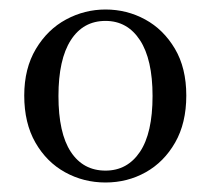

<svg xmlns="http://www.w3.org/2000/svg" viewBox="-20 -839 443 404"><path d="M202 -455Q156 -455 117 -476.5Q78 -498 54.5 -539Q31 -580 31 -638Q31 -695 55.5 -736Q80 -777 119 -798Q158 -819 202 -819Q247 -819 285.5 -798Q324 -777 348 -736.5Q372 -696 372 -638Q372 -580 348.5 -539Q325 -498 286.5 -476.5Q248 -455 202 -455ZM202 -480Q248 -480 274.5 -519.5Q301 -559 301 -637Q301 -714 274.5 -754.5Q248 -795 202 -795Q155 -795 129 -754.5Q103 -714 103 -637Q103 -559 129 -519.5Q155 -480 202 -480Z"/></svg>

Font: Noto Serif SC ExtraLight Medium
Style: Regular
Weight: 500
Version: Version 2.002-H1;hotconv 1.1.0;makeotfexe 2.6.0